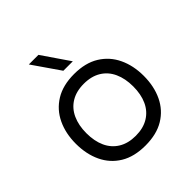

<svg xmlns="http://www.w3.org/2000/svg" viewBox="-196 -846 991 991"><g transform="rotate(-45 300.0 -350.0)"><path d="M300 11Q218 11 163 -22.5Q108 -56 80 -115Q52 -174 52 -250Q52 -325 80 -384Q108 -443 163 -477Q218 -511 300 -511Q382 -511 437 -477Q492 -443 520 -384Q548 -325 548 -250Q548 -174 520 -115Q492 -56 437 -22.5Q382 11 300 11ZM300 -60Q355 -60 393.5 -83.5Q432 -107 451.5 -149.5Q471 -192 471 -250Q471 -307 451.5 -350Q432 -393 393.5 -416.5Q355 -440 300 -440Q245 -440 206.5 -416.5Q168 -393 148.5 -350Q129 -307 129 -250Q129 -192 148.5 -149.5Q168 -107 206.5 -83.5Q245 -60 300 -60ZM240 -711 342 -562H273L170 -711Z"/></g></svg>

Font: Nata Sans
Style: Regular
Weight: 400
Designer: Daniel Uzquiano Cruz
Version: Version 1.001